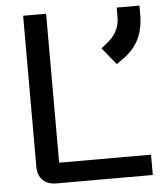

<svg xmlns="http://www.w3.org/2000/svg" viewBox="-51 -745 677 791"><g transform="rotate(-5 287.5 -350.0)"><path d="M74 -74V-700H169V-84H549V0H150Q115 0 94.5 -20Q74 -40 74 -74ZM384 -538 404 -554Q433 -576 447 -602.5Q461 -629 461 -663V-700H555V-663Q555 -603 533 -559.5Q511 -516 465 -485L441 -468Z"/></g></svg>

Font: Bai Jamjuree Medium
Style: Regular
Weight: 500
Version: Version 1.000; ttfautohint (v1.6)